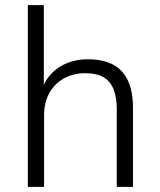

<svg xmlns="http://www.w3.org/2000/svg" viewBox="-20 -725 622 745"><path d="M88 0V-705H150V-375H141Q162 -434 210 -464.5Q258 -495 321 -495Q380 -495 419 -474Q458 -453 477 -411Q496 -369 496 -306V0H433V-302Q433 -348 420.5 -379Q408 -410 381.5 -425.5Q355 -441 311 -441Q264 -441 227.5 -420.5Q191 -400 171 -363Q151 -326 151 -278V0Z"/></svg>

Font: Nunito Sans 11pt Light
Style: Regular
Weight: 300
Version: Version 3.101;gftools[0.9.27]